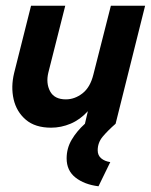

<svg xmlns="http://www.w3.org/2000/svg" viewBox="-20 -437 532 678"><path d="M327.8 220.8Q277.8 214.6 246.5 189.9Q215.3 165.3 215.3 122.2Q215.3 86.8 233 56.6Q250.7 26.4 279.9 0L290.3 -44.4Q263.2 -14.6 229.5 -0.3Q195.8 13.9 160.4 13.9Q104.2 13.9 71.2 -14.2Q38.2 -42.4 28.1 -86.5Q18.1 -130.6 29.9 -179.2L89.6 -416.7H210.4L150.7 -180.6Q141.7 -143.1 156.9 -114.6Q172.2 -86.1 212.5 -86.1Q243.8 -86.1 271.2 -107.3Q298.6 -128.5 309.7 -173.6L371.5 -416.7H492.4L388.2 0Q360.4 24.3 342.7 45.5Q325 66.7 325 93.8Q325 111.8 337.5 122.2Q350 132.6 369.4 135.4Z"/></svg>

Font: Afacad
Style: Italic
Weight: 400
Italic angle: -14°
Designer: Kristian Moeller
Foundry: Dicotype
Version: Version 1.000